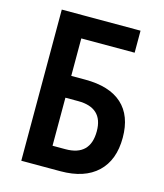

<svg xmlns="http://www.w3.org/2000/svg" viewBox="-108 -795 748 876"><g transform="rotate(15 266.0 -357.0)"><path d="M75 0V-714H447V-610H195V-433H261Q376 -433 435.5 -379Q495 -325 495 -221Q495 -115 434 -57.5Q373 0 260 0ZM195 -103H256Q373 -103 373 -219Q373 -330 255 -330H195Z"/></g></svg>

Font: Noto Sans Condensed SemiBold
Style: Regular
Weight: 600
Width: 3
Designer: Monotype Design Team
Foundry: Monotype Imaging Inc.
Version: Version 2.013; ttfautohint (v1.8.4.7-5d5b)